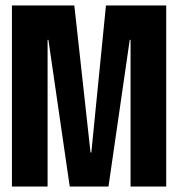

<svg xmlns="http://www.w3.org/2000/svg" viewBox="-20 -680 650 700"><path d="M23.5 -660H251L310 -124.2H313L366.3 -660H586V0H456V-534.7H453L375.5 0H234.2L156.5 -534.7H153.5V0H23.5Z"/></svg>

Font: Bricolage Grotesque 96pt Condensed ExBd
Style: Regular
Weight: 800
Width: 3
Designer: Mathieu Triay
Foundry: Atelier Triay
Version: Version 1.001;Glyphs 3.2 (3207)